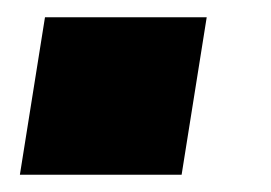

<svg xmlns="http://www.w3.org/2000/svg" viewBox="-20 -202 313 222"><path d="M3 0 32 -182H219L190 0Z"/></svg>

Font: Nunito Sans 10pt SemiCondensed Black
Style: Italic
Weight: 900
Width: 4
Italic angle: -9°
Designer: Vernon Adams
Foundry: Vernon Adams
Version: Version 3.101;gftools[0.9.27]